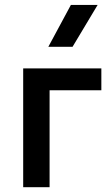

<svg xmlns="http://www.w3.org/2000/svg" viewBox="-20 -780 467 800"><path d="M76.6 0V-495H402.3V-404H186.6V0ZM181.4 -585 275.4 -759.5H386.8L282.3 -585Z"/></svg>

Font: Geologica-Sharp
Style: Regular
Weight: 100
Designer: Sindre Bremnes, Frode Helland
Foundry: Monokrom Skriftforlag AS
Version: Version 1.010;gftools[0.9.28]